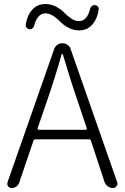

<svg xmlns="http://www.w3.org/2000/svg" viewBox="-20 -946 627 966"><path d="M433.6 -901.4Q435.5 -910.2 442.4 -915.5Q449.2 -920.9 457.5 -920.4Q465.8 -919.9 471.7 -913.6Q477.5 -907.2 476.6 -898.4Q469.7 -850.6 443.8 -821.8Q418 -793 377.9 -793Q349.6 -793 324.2 -806.6Q298.8 -820.3 283.7 -836.4Q268.6 -852.5 248.5 -865.7Q228.5 -878.9 209 -878.9Q188.5 -878.9 173.3 -862.3Q158.2 -845.7 152.3 -817.4Q150.4 -808.6 143.6 -803.2Q136.7 -797.9 128.9 -798.8Q120.1 -799.8 114.3 -806.2Q108.4 -812.5 109.4 -821.3Q116.2 -868.2 142.1 -897Q168 -925.8 208 -925.8Q236.3 -925.8 261.7 -912.6Q287.1 -899.4 302.2 -883.3Q317.4 -867.2 337.4 -853.5Q357.4 -839.8 377 -839.8Q418 -839.8 433.6 -901.4ZM168.9 -299.8Q168.9 -297.9 170.4 -295.4Q171.9 -293 174.8 -293H412.1Q414.1 -293 416 -295.4Q418 -297.9 417 -299.8L375 -424.8Q337.9 -531.2 295.9 -672.9Q294.9 -674.8 293 -674.8Q291 -674.8 290 -672.9Q259.8 -563.5 211.9 -424.8ZM547.9 0Q534.2 0 522.5 -8.3Q510.7 -16.6 505.9 -30.3L437.5 -238.3Q434.6 -245.1 427.7 -245.1H158.2Q151.4 -245.1 148.4 -238.3L77.1 -28.3Q73.2 -15.6 62.5 -7.8Q51.8 0 38.1 0Q27.3 0 20.5 -8.8Q16.6 -14.6 16.6 -20.5Q16.6 -24.4 17.6 -28.3L252.9 -700.2Q257.8 -712.9 269 -720.7Q280.3 -728.5 293.9 -728.5Q307.6 -728.5 319.3 -720.7Q331.1 -712.9 335 -700.2L569.3 -30.3Q571.3 -26.4 571.3 -22.5Q571.3 -15.6 566.4 -9.8Q559.6 0 547.9 0Z"/></svg>

Font: Gen Jyuu Gothic Light
Style: Regular
Weight: 200
Designer: [Source Han Sans]
Ryoko NISHIZUKA  (kana & ideographs); Paul D. Hunt (Latin, Greek & Cyrillic); Wenlong ZHANG  (bopomofo
Version: Version 1.002.20150607